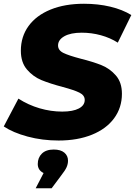

<svg xmlns="http://www.w3.org/2000/svg" viewBox="-35 -734 719 1022"><path d="M-15 -61 63 -209Q116 -175 176 -157.5Q236 -140 296 -140Q353 -140 384.5 -156.5Q416 -173 416 -202Q416 -227 387.5 -241Q359 -255 299 -271Q231 -289 186 -307.5Q141 -326 108.5 -364Q76 -402 76 -464Q76 -539 117 -595.5Q158 -652 234 -683Q310 -714 412 -714Q487 -714 552 -698.5Q617 -683 664 -654L592 -507Q551 -533 501.5 -546.5Q452 -560 400 -560Q341 -560 307.5 -541Q274 -522 274 -492Q274 -466 303 -452Q332 -438 393 -422Q461 -405 505.5 -387Q550 -369 582 -332Q614 -295 614 -235Q614 -161 572.5 -104.5Q531 -48 454.5 -17Q378 14 277 14Q190 14 112 -7Q34 -28 -15 -61ZM327 121Q327 139 319.5 156Q312 173 290 201L240 268H155L197 187Q166 172 166 139Q166 105 188 83.5Q210 62 251 62Q288 62 307.5 78.5Q327 95 327 121Z"/></svg>

Font: Idrija
Style: Italic
Weight: 800
Italic angle: -11.3°
Designer: Julieta Ulanovsky
Foundry: Julieta Ulanovsky
Version: Version 7.200